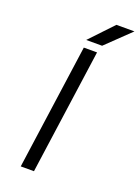

<svg xmlns="http://www.w3.org/2000/svg" viewBox="-162 -940 733 1009"><g transform="rotate(20 204.0 -435.5)"><path d="M89 0H163L261 -700H187ZM185 -742H274L408 -871H307Z"/></g></svg>

Font: Unageo
Style: Regular-Italic
Weight: 400
Designer: Richard Sepsi
Foundry: Richard Sepsi
Version: Version 2.000